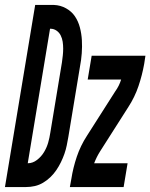

<svg xmlns="http://www.w3.org/2000/svg" viewBox="-66 -755 607 775"><path d="M-46 0 76 -735H82H152Q178 -734 200.5 -721.5Q223 -709 236.5 -689Q250 -669 256.5 -644Q263 -619 264.5 -593Q266 -567 264 -540Q262 -513 257 -487L210 -203Q207 -186 203.5 -168.5Q200 -151 194 -134Q188 -117 180 -100.5Q172 -84 161.5 -68.5Q151 -53 137.5 -40Q124 -27 108 -17.5Q92 -8 74.5 -4Q57 0 39 0ZM46 -96Q66 -96 83.5 -109.5Q101 -123 112 -141.5Q123 -160 128.5 -179.5Q134 -199 137 -219L184 -503Q186 -517 187.5 -531Q189 -545 189 -559Q189 -573 187 -586.5Q185 -600 179 -612Q173 -624 162 -631.5Q151 -639 138 -639H136ZM216 0 222 -33Q229 -78 244 -122.5Q259 -167 285 -207L399 -386Q407 -397 413 -409Q419 -421 423 -434H288L304 -530H521L516 -497Q508 -452 493 -407.5Q478 -363 452 -323L338 -144Q331 -133 325 -121Q319 -109 314 -96H449L433 0Z"/></svg>

Font: Iosevka Curly Oblique
Style: Bold
Weight: 700
Italic angle: -9°
Monospace: yes
Designer: Belleve Invis
Foundry: Belleve Invis
Version: Version 11.1.0; ttfautohint (v1.8.3)